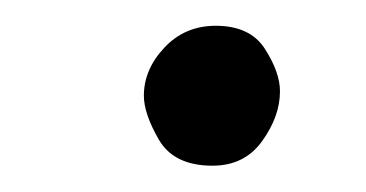

<svg xmlns="http://www.w3.org/2000/svg" viewBox="-20 -439 278 146"><path d="M89.4 -366.2Q89.4 -386.2 105 -402.8Q120.6 -419.4 144 -419.4Q170.4 -419.4 181.6 -401.6Q192.9 -383.8 192.9 -369.6Q192.9 -350.6 179.4 -331.8Q166 -313 141.6 -313Q112.3 -313 100.8 -332.8Q89.4 -352.5 89.4 -366.2Z"/></svg>

Font: Mikhak-DS2-FD Regular
Style: Regular
Weight: 400
Designer: Amin Abedi
Version: Version 3.4